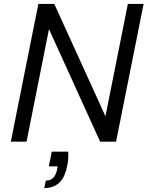

<svg xmlns="http://www.w3.org/2000/svg" viewBox="-20 -720 750 976"><path d="M327 51Q328 71 326.5 90Q325 109 321 125Q309 185 279.5 210.5Q250 236 205 236L213 198Q237 198 250.5 184Q264 170 270 143L273 126H228L243 51ZM710 -700 570 0H489L229 -572L115 0H35L175 -700H256L516 -129L630 -700Z"/></svg>

Font: Albert Sans
Style: Italic
Weight: 400
Italic angle: -11.25°
Designer: Andreas Rasmussen
Foundry: a.Foundry
Version: Version 1.025